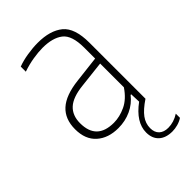

<svg xmlns="http://www.w3.org/2000/svg" viewBox="-226 -629 909 909"><g transform="rotate(-45 229.0 -174.0)"><path d="M197 8Q129.5 8 88.5 -28.5Q47.5 -65 47.5 -133.5Q47.5 -201.5 89.2 -239.5Q131 -277.5 219.5 -287.5L351.5 -303V-375.5Q351.5 -458.5 315 -486.8Q278.5 -515 211.5 -515Q183 -515 147.5 -509.2Q112 -503.5 75.5 -491V-525Q104.5 -536 141.8 -542Q179 -548 212 -548Q294.5 -548 340 -510.8Q385.5 -473.5 385.5 -375V0Q341.5 29.5 322 56.2Q302.5 83 302.5 114Q302.5 143 319 158.5Q335.5 174 365 174Q402 174 437 151.5V179.5Q422 189.5 403 194.8Q384 200 366.5 200Q323 200 298.8 177.8Q274.5 155.5 274.5 115.5Q274.5 47.5 354.5 -11.5L352.5 -62.5H348.5Q322 -28.5 282.5 -10.2Q243 8 197 8ZM84.5 -137Q84.5 -25 199.5 -25Q238.5 -25 279 -44Q319.5 -63 351.5 -110.5V-269.5L218.5 -254.5Q148 -247 116.2 -217.8Q84.5 -188.5 84.5 -137Z"/></g></svg>

Font: Encode Sans Semi Condensed Thin
Style: Regular
Weight: 100
Width: 4
Designer: Multiple Designers
Foundry: Impallari Type
Version: Version 3.000; ttfautohint (v1.8.3) -l 8 -r 50 -G 200 -x 14 